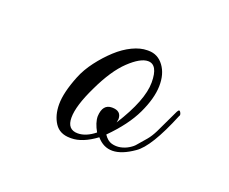

<svg xmlns="http://www.w3.org/2000/svg" viewBox="-47 -669 368 309"><g transform="rotate(20 136.5 -514.5)"><path d="M93 -427Q75 -427 66.5 -440Q58 -453 58 -472Q58 -492 70 -522Q76 -537 87 -551.5Q98 -566 110.5 -577.5Q123 -589 136.5 -595.5Q150 -602 162 -602H164Q180 -602 190 -588.5Q200 -575 199.5 -554Q199 -533 186.5 -506.5Q174 -480 146 -452Q152 -443 159.5 -441Q167 -439 174.5 -440.5Q182 -442 188.5 -446Q195 -450 198 -454Q205 -462 210.5 -468.5Q216 -475 221 -485L240 -525Q243 -531 245.5 -526.5Q248 -522 246 -520Q221 -459 200 -445Q160 -417 137 -444Q114 -427 95 -427ZM155 -476Q186 -525 186 -555.5Q186 -586 169 -586Q156 -586 137 -568Q118 -550 101 -514Q84 -479 84 -458.5Q84 -438 102 -438Q116 -438 131 -450Q123 -464 123 -475Q124 -496 140 -496Q156 -496 156 -482Q156 -481 155.5 -479Q155 -477 155 -476Z"/></g></svg>

Font: #9Slide05 Great Vibes
Style: Regular
Weight: 400
Designer: Robert E. Leuschke
Foundry: Robert E. Leuschke
Version: Version 1.001